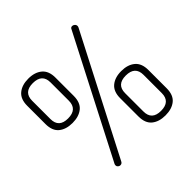

<svg xmlns="http://www.w3.org/2000/svg" viewBox="-198 -945 1145 1145"><g transform="rotate(-45 374.0 -372.5)"><path d="M43 -467V-621Q43 -677 75.5 -704Q108 -731 162 -731Q216 -731 248.5 -704Q281 -677 281 -621V-467Q281 -410 248.5 -383.5Q216 -357 162 -357Q108 -357 75.5 -383.5Q43 -410 43 -467ZM240 -467V-621Q240 -693 162 -693Q85 -693 85 -621V-467Q85 -395 162 -395Q240 -395 240 -467ZM467 -107V-261Q467 -317 499.5 -344Q532 -371 586 -371Q640 -371 672.5 -344Q705 -317 705 -261V-107Q705 -50 672.5 -23.5Q640 3 586 3Q532 3 499.5 -23.5Q467 -50 467 -107ZM664 -107V-261Q664 -333 586 -333Q509 -333 509 -261V-107Q509 -35 586 -35Q664 -35 664 -107ZM569 -768Q577 -768 584.5 -761.5Q592 -755 592 -745Q592 -740 589 -734L205 10Q199 23 185 23Q177 23 170.5 17Q164 11 164 4Q164 -3 166 -7L553 -758Q557 -768 569 -768Z"/></g></svg>

Font: Dosis
Style: Light
Weight: 300
Designer: Edgar Tolentino, Pablo Impallari, Igino Marini
Foundry: Edgar Tolentino, Pablo Impallari, Igino Marini
Version: Version 1.007